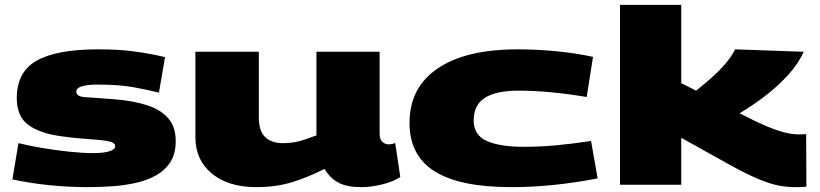

<svg xmlns="http://www.w3.org/2000/svg" viewBox="-20 -760 3374 790"><path d="M31 -22 56 -171Q96 -161 151.5 -151.5Q207 -142 264 -136Q321 -130 363 -130Q406 -130 430 -137.5Q454 -145 454 -159Q454 -174 422.5 -179.5Q391 -185 340.5 -188Q290 -191 234 -199Q144 -211 96.5 -246Q49 -281 49 -356Q49 -464 131 -510.5Q213 -557 385 -557Q472 -557 538.5 -547.5Q605 -538 659 -525L634 -379Q590 -390 530 -401Q470 -412 380 -412Q340 -412 317 -405Q294 -398 294 -383Q294 -362 332 -360Q370 -358 456 -351Q529 -345 585 -327Q641 -309 672 -273.5Q703 -238 703 -180Q703 -128 681.5 -94Q660 -60 623 -39Q586 -18 539 -7.5Q492 3 441 6.5Q390 10 342 10Q264 10 184 2Q104 -6 31 -22Z M1035 10Q919 10 851.5 -46Q784 -102 784 -195V-547H1045V-276Q1045 -221 1071 -196Q1097 -171 1144 -171Q1179 -171 1208.5 -178.5Q1238 -186 1282 -203V-547H1542V-211Q1542 -187 1553 -176.5Q1564 -166 1579 -166Q1594 -166 1606 -172L1627 -32Q1602 -14 1555.5 -2Q1509 10 1466 10Q1407 10 1372.5 -8.5Q1338 -27 1315 -65Q1244 -29 1179 -9.5Q1114 10 1035 10Z M1665 -254Q1665 -400 1781 -478.5Q1897 -557 2110 -557Q2189 -557 2270.5 -549Q2352 -541 2420 -526L2394 -361Q2236 -387 2114 -387Q2021 -387 1975 -357.5Q1929 -328 1929 -264Q1929 -204 1983 -180Q2037 -156 2133 -156Q2203 -156 2267.5 -162Q2332 -168 2412 -180L2439 -26Q2353 -9 2262 0.5Q2171 10 2084 10Q1872 10 1768.5 -55Q1665 -120 1665 -254Z M3250 10Q3220 10 3186.5 4Q3153 -2 3105 -21.5Q3057 -41 2986 -80L2783 -193V0H2531V-740H2783V-418L2844 -387Q2909 -438 2947.5 -478.5Q2986 -519 3005 -557L3287 -547Q3264 -496 3220 -448.5Q3176 -401 3123.5 -361.5Q3071 -322 3023 -294Q3090 -259 3134.5 -240.5Q3179 -222 3210 -214.5Q3241 -207 3267 -207Q3275 -207 3282.5 -207.5Q3290 -208 3297 -208L3298 8Q3290 9 3280 9.5Q3270 10 3250 10Z"/></svg>

Font: Georama ExtraExtended ExtraBold
Style: Regular
Weight: 800
Width: 8
Designer: Jean-Baptiste Levee
Foundry: Production Type
Version: Version 1.000